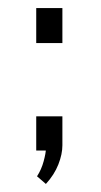

<svg xmlns="http://www.w3.org/2000/svg" viewBox="-20 -376 250 477"><path d="M70 -2H97L94 -6Q94 4 88.5 24.5Q83 45 72 62L94 81Q115 58 125 32.5Q135 7 135 -15V-87H70ZM135 -269H70V-356H135Z"/></svg>

Font: Gemunu Libre ExtraLight ExtraLight
Style: Regular
Weight: 250
Version: Version 1.100